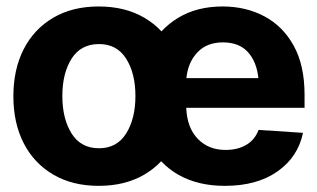

<svg xmlns="http://www.w3.org/2000/svg" viewBox="-20 -573 997 603"><path d="M290 10.7Q207.5 10.7 147.2 -24.7Q86.9 -60.1 54.4 -123.3Q22 -186.5 22 -270.5Q22 -355 54.4 -418.5Q86.9 -481.9 147.2 -517.3Q207.5 -552.7 290 -552.7Q373 -552.7 433.3 -517.3Q493.7 -481.9 526.1 -418.5Q558.6 -355 558.6 -270.5Q558.6 -186.5 526.1 -123.3Q493.7 -60.1 433.3 -24.7Q373 10.7 290 10.7ZM291 -107.4Q347.2 -107.4 376.2 -153.8Q405.3 -200.2 405.3 -271.5Q405.3 -342.8 376.2 -388.7Q347.2 -434.6 291 -434.6Q233.9 -434.6 204.8 -388.7Q175.8 -342.8 175.8 -271.5Q175.8 -200.2 204.8 -153.8Q233.9 -107.4 291 -107.4ZM686.5 10.7Q602.1 10.7 541.5 -23.4Q481 -57.6 448.2 -120.6Q415.5 -183.6 415.5 -270.5Q415.5 -354.5 448 -418Q480.5 -481.4 539.6 -517.1Q598.6 -552.7 679.2 -552.7Q751.5 -552.7 809.8 -522Q868.2 -491.2 902.3 -429.7Q936.5 -368.2 936.5 -275.4V-234.4H564.9Q567.4 -171.9 601.1 -137Q634.8 -102.1 688.5 -102.1Q726.6 -102.1 753.7 -118.2Q780.8 -134.3 792 -165L931.6 -155.8Q916 -80.1 851.6 -34.7Q787.1 10.7 686.5 10.7ZM680.2 -439.9Q629.4 -439.9 599.9 -408.4Q570.3 -377 565.4 -327.6H791.5Q786.1 -379.4 758.3 -409.7Q730.5 -439.9 680.2 -439.9Z"/></svg>

Font: Inter Tight
Style: Bold
Weight: 700
Designer: Rasmus Andersson
Foundry: rsms
Version: Version 3.004; ttfautohint (v1.8.4.7-5d5b)